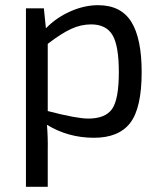

<svg xmlns="http://www.w3.org/2000/svg" viewBox="-20 -519 623 740"><path d="M358 -499Q446 -499 486 -435Q526 -371 526 -241Q526 -103 482 -45.5Q438 12 342 12Q243 12 161 -38Q165 11 164 60V201H80V-487H149L157 -410Q197 -451 251 -475Q305 -499 358 -499ZM320 -62Q386 -62 412 -99Q438 -136 438 -241Q438 -343 413.5 -384Q389 -425 331 -425Q292 -425 254 -407.5Q216 -390 164 -350V-91Q275 -62 320 -62Z"/></svg>

Font: Exo 2
Style: Regular
Weight: 400
Designer: Natanael Gama
Version: Version 1.001;PS 001.001;hotconv 1.0.70;makeotf.lib2.5.58329